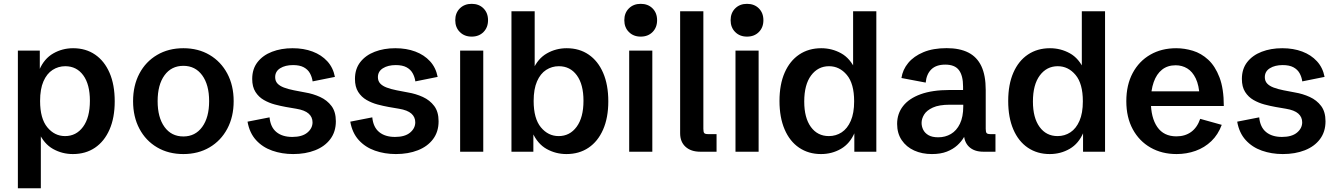

<svg xmlns="http://www.w3.org/2000/svg" viewBox="-20 -791 6971 1001"><path d="M73.2 190.4V-527.3H187.5V-419.9L185.5 -427.7Q210.4 -485.4 257.8 -512.5Q305.2 -539.6 361.3 -539.6Q427.2 -539.6 475.8 -506.3Q524.4 -473.1 551.3 -411.1Q578.1 -349.1 578.1 -262.7Q578.1 -177.2 551 -115.5Q523.9 -53.7 475.1 -20.8Q426.3 12.2 359.9 12.2Q304.2 12.2 256.6 -14.4Q209 -41 181.6 -102.1L192.9 -104.5V190.4ZM319.3 -81.5Q377.4 -81.5 413.1 -129.9Q448.7 -178.2 448.7 -265.6Q448.7 -351.1 414.1 -398.4Q379.4 -445.8 320.3 -445.8Q284.2 -445.8 254.2 -426.5Q224.1 -407.2 206.5 -366.9Q189 -326.7 189 -264.6Q189 -172.9 226.8 -127.2Q264.6 -81.5 319.3 -81.5Z M936 12.2Q858.4 12.2 799.1 -22.7Q739.7 -57.6 706.8 -119.9Q673.8 -182.1 673.8 -263.7Q673.8 -345.2 706.8 -407.5Q739.7 -469.7 799.1 -504.6Q858.4 -539.6 936 -539.6Q1013.7 -539.6 1072.8 -504.6Q1131.8 -469.7 1165 -407.5Q1198.2 -345.2 1198.2 -263.7Q1198.2 -182.1 1165 -119.9Q1131.8 -57.6 1072.5 -22.7Q1013.2 12.2 936 12.2ZM936 -79.6Q998 -79.6 1034.2 -129.2Q1070.3 -178.7 1070.3 -263.7Q1070.3 -349.1 1034.2 -398.4Q998 -447.8 936 -447.8Q873.5 -447.8 837.6 -398.4Q801.8 -349.1 801.8 -263.7Q801.8 -178.7 837.6 -129.2Q873.5 -79.6 936 -79.6Z M1508.3 12.2Q1449.7 12.2 1399.2 -5.6Q1348.6 -23.4 1314.7 -60.8Q1280.8 -98.1 1270.5 -156.7L1385.3 -179.2Q1390.1 -127.9 1421.1 -102.5Q1452.1 -77.1 1503.9 -77.1Q1555.2 -77.1 1582.3 -99.6Q1609.4 -122.1 1609.4 -153.3Q1609.4 -180.7 1589.1 -198.7Q1568.8 -216.8 1524.4 -224.1L1470.2 -233.4Q1442.9 -238.3 1412.6 -246.3Q1382.3 -254.4 1355.5 -269.8Q1328.6 -285.2 1311.8 -311.8Q1294.9 -338.4 1294.9 -379.4Q1294.9 -431.6 1322.8 -467.3Q1350.6 -502.9 1398.2 -521.2Q1445.8 -539.6 1505.4 -539.6Q1563.5 -539.6 1609.6 -522.2Q1655.8 -504.9 1686.3 -471.7Q1716.8 -438.5 1726.1 -390.1L1609.9 -366.7Q1606.4 -390.1 1595.7 -409.4Q1585 -428.7 1563.7 -440.2Q1542.5 -451.7 1507.8 -451.7Q1467.3 -451.7 1440.9 -435.3Q1414.6 -418.9 1414.6 -388.7Q1414.6 -368.7 1426.5 -355.7Q1438.5 -342.8 1460.4 -334.5Q1482.4 -326.2 1512.2 -320.3L1570.8 -309.1Q1612.3 -302.2 1648.9 -285.4Q1685.5 -268.6 1708.3 -238.3Q1731 -208 1731 -158.7Q1731 -104 1702.1 -65.7Q1673.3 -27.3 1623 -7.6Q1572.8 12.2 1508.3 12.2Z M2043.9 12.2Q1985.4 12.2 1934.8 -5.6Q1884.3 -23.4 1850.3 -60.8Q1816.4 -98.1 1806.2 -156.7L1920.9 -179.2Q1925.8 -127.9 1956.8 -102.5Q1987.8 -77.1 2039.6 -77.1Q2090.8 -77.1 2117.9 -99.6Q2145 -122.1 2145 -153.3Q2145 -180.7 2124.8 -198.7Q2104.5 -216.8 2060.1 -224.1L2005.9 -233.4Q1978.5 -238.3 1948.2 -246.3Q1918 -254.4 1891.1 -269.8Q1864.3 -285.2 1847.4 -311.8Q1830.6 -338.4 1830.6 -379.4Q1830.6 -431.6 1858.4 -467.3Q1886.2 -502.9 1933.8 -521.2Q1981.4 -539.6 2041 -539.6Q2099.1 -539.6 2145.3 -522.2Q2191.4 -504.9 2221.9 -471.7Q2252.4 -438.5 2261.7 -390.1L2145.5 -366.7Q2142.1 -390.1 2131.3 -409.4Q2120.6 -428.7 2099.4 -440.2Q2078.1 -451.7 2043.5 -451.7Q2002.9 -451.7 1976.6 -435.3Q1950.2 -418.9 1950.2 -388.7Q1950.2 -368.7 1962.2 -355.7Q1974.1 -342.8 1996.1 -334.5Q2018.1 -326.2 2047.9 -320.3L2106.4 -309.1Q2147.9 -302.2 2184.6 -285.4Q2221.2 -268.6 2243.9 -238.3Q2266.6 -208 2266.6 -158.7Q2266.6 -104 2237.8 -65.7Q2209 -27.3 2158.7 -7.6Q2108.4 12.2 2043.9 12.2Z M2378.9 0V-527.3H2499.5V0ZM2439 -600.1Q2401.4 -600.1 2377.4 -624Q2353.5 -647.9 2353.5 -685.5Q2353.5 -723.6 2377.4 -747.3Q2401.4 -771 2439 -771Q2477.1 -771 2500.7 -747.3Q2524.4 -723.6 2524.4 -685.5Q2524.4 -647.9 2500.7 -624Q2477.1 -600.1 2439 -600.1Z M2933.1 12.2Q2877.4 12.2 2829.8 -14.4Q2782.2 -41 2754.9 -102.1L2760.7 -104.5V0H2646.5V-732.4H2767.6V-419.9L2758.8 -427.7Q2783.7 -485.4 2831.1 -512.5Q2878.4 -539.6 2934.6 -539.6Q3000.5 -539.6 3049.1 -506.3Q3097.7 -473.1 3124.5 -411.1Q3151.4 -349.1 3151.4 -262.7Q3151.4 -177.2 3124.3 -115.5Q3097.2 -53.7 3048.3 -20.8Q2999.5 12.2 2933.1 12.2ZM2892.6 -81.5Q2950.7 -81.5 2986.3 -129.9Q3022 -178.2 3022 -265.6Q3022 -351.1 2987.3 -398.4Q2952.6 -445.8 2893.6 -445.8Q2857.4 -445.8 2827.4 -426.5Q2797.4 -407.2 2779.8 -366.9Q2762.2 -326.7 2762.2 -264.6Q2762.2 -172.9 2800 -127.2Q2837.9 -81.5 2892.6 -81.5Z M3260.3 0V-527.3H3380.9V0ZM3320.3 -600.1Q3282.7 -600.1 3258.8 -624Q3234.9 -647.9 3234.9 -685.5Q3234.9 -723.6 3258.8 -747.3Q3282.7 -771 3320.3 -771Q3358.4 -771 3382.1 -747.3Q3405.8 -723.6 3405.8 -685.5Q3405.8 -647.9 3382.1 -624Q3358.4 -600.1 3320.3 -600.1Z M3630.9 0Q3582.5 0 3554.2 -25.6Q3525.9 -51.3 3525.9 -96.2V-732.4H3647V-119.1Q3647 -102.5 3651.6 -97.2Q3656.2 -91.8 3671.4 -91.8H3715.8V0Z M3814.5 0V-527.3H3935.1V0ZM3874.5 -600.1Q3836.9 -600.1 3813 -624Q3789.1 -647.9 3789.1 -685.5Q3789.1 -723.6 3813 -747.3Q3836.9 -771 3874.5 -771Q3912.6 -771 3936.3 -747.3Q3960 -723.6 3960 -685.5Q3960 -647.9 3936.3 -624Q3912.6 -600.1 3874.5 -600.1Z M4260.3 12.2Q4195.3 12.2 4146.2 -21Q4097.2 -54.2 4070.6 -116.5Q4043.9 -178.7 4043.9 -264.6Q4043.9 -350.6 4070.8 -412.1Q4097.7 -473.6 4146.7 -506.6Q4195.8 -539.6 4261.7 -539.6Q4317.4 -539.6 4365.2 -513.2Q4413.1 -486.8 4440.4 -425.3L4427.7 -423.3V-732.4H4548.8V0H4434.1V-107.4L4436 -100.1Q4411.6 -42.5 4364.5 -15.1Q4317.4 12.2 4260.3 12.2ZM4301.3 -81.5Q4338.4 -81.5 4368.2 -101.1Q4397.9 -120.6 4415.5 -160.9Q4433.1 -201.2 4433.1 -262.7Q4433.1 -355 4395 -400.4Q4356.9 -445.8 4302.2 -445.8Q4244.6 -445.8 4208.7 -397.7Q4172.9 -349.6 4172.9 -261.7Q4172.9 -176.8 4207.5 -129.2Q4242.2 -81.5 4301.3 -81.5Z M4838.4 12.2Q4787.1 12.2 4746.1 -6.3Q4705.1 -24.9 4681.2 -60.3Q4657.2 -95.7 4657.2 -145Q4657.2 -198.2 4688.2 -238Q4719.2 -277.8 4780 -299.8Q4840.8 -321.8 4930.7 -321.8H5009.8L5001 -310.1V-339.8Q5001 -396.5 4979.5 -425.3Q4958 -454.1 4908.2 -454.1Q4860.8 -454.1 4835.4 -429.2Q4810.1 -404.3 4806.2 -360.4L4679.7 -384.3Q4686 -427.7 4715.1 -462.9Q4744.1 -498 4794.4 -519Q4844.7 -540 4915.5 -540Q4982.9 -540 5028.3 -517.1Q5073.7 -494.1 5096.4 -446Q5119.1 -397.9 5119.1 -321.8V-119.1Q5119.1 -102.5 5123.8 -97.2Q5128.4 -91.8 5143.6 -91.8H5169.9V0H5106.9Q5059.1 0 5032.2 -25.6Q5005.4 -51.3 5005.4 -96.2V-126L5025.9 -120.1Q5019 -99.1 5005.9 -76.2Q4992.7 -53.2 4970.7 -33.2Q4948.7 -13.2 4916.3 -0.5Q4883.8 12.2 4838.4 12.2ZM4871.6 -75.2Q4908.2 -75.2 4937.7 -92.5Q4967.3 -109.9 4984.6 -145.8Q5002 -181.6 5002 -236.3V-245.1H4932.6Q4875.5 -245.1 4843.3 -230.2Q4811 -215.3 4797.9 -193.6Q4784.7 -171.9 4784.7 -150.4Q4784.7 -131.8 4793.2 -114.5Q4801.8 -97.2 4820.8 -86.2Q4839.8 -75.2 4871.6 -75.2Z M5452.6 12.2Q5387.7 12.2 5338.6 -21Q5289.6 -54.2 5262.9 -116.5Q5236.3 -178.7 5236.3 -264.6Q5236.3 -350.6 5263.2 -412.1Q5290 -473.6 5339.1 -506.6Q5388.2 -539.6 5454.1 -539.6Q5509.8 -539.6 5557.6 -513.2Q5605.5 -486.8 5632.8 -425.3L5620.1 -423.3V-732.4H5741.2V0H5626.5V-107.4L5628.4 -100.1Q5604 -42.5 5556.9 -15.1Q5509.8 12.2 5452.6 12.2ZM5493.7 -81.5Q5530.8 -81.5 5560.5 -101.1Q5590.3 -120.6 5607.9 -160.9Q5625.5 -201.2 5625.5 -262.7Q5625.5 -355 5587.4 -400.4Q5549.3 -445.8 5494.6 -445.8Q5437 -445.8 5401.1 -397.7Q5365.2 -349.6 5365.2 -261.7Q5365.2 -176.8 5399.9 -129.2Q5434.6 -81.5 5493.7 -81.5Z M6114.3 12.2Q6037.6 12.2 5978.5 -21.5Q5919.4 -55.2 5885.7 -117.2Q5852.1 -179.2 5852.1 -263.7Q5852.1 -348.1 5885.3 -410.2Q5918.5 -472.2 5977.1 -505.9Q6035.6 -539.6 6112.3 -539.6Q6155.3 -539.6 6199 -526.4Q6242.7 -513.2 6279.1 -479.7Q6315.4 -446.3 6337.9 -387.5Q6360.4 -328.6 6360.4 -238.3H5929.7V-314.9H6252.9L6234.4 -287.1Q6231.4 -346.2 6214.1 -382.1Q6196.8 -418 6169.7 -434.3Q6142.6 -450.7 6109.4 -450.7Q6067.4 -450.7 6038.6 -428Q6009.8 -405.3 5994.9 -363Q5980 -320.8 5980 -263.2Q5980 -177.2 6013.7 -128.7Q6047.4 -80.1 6113.3 -80.1Q6158.2 -80.1 6189.9 -103Q6221.7 -126 6237.3 -171.4L6349.6 -140.1Q6330.6 -88.9 6295.4 -55.2Q6260.3 -21.5 6213.4 -4.6Q6166.5 12.2 6114.3 12.2Z M6668 12.2Q6609.4 12.2 6558.8 -5.6Q6508.3 -23.4 6474.4 -60.8Q6440.4 -98.1 6430.2 -156.7L6544.9 -179.2Q6549.8 -127.9 6580.8 -102.5Q6611.8 -77.1 6663.6 -77.1Q6714.8 -77.1 6741.9 -99.6Q6769 -122.1 6769 -153.3Q6769 -180.7 6748.8 -198.7Q6728.5 -216.8 6684.1 -224.1L6629.9 -233.4Q6602.5 -238.3 6572.3 -246.3Q6542 -254.4 6515.1 -269.8Q6488.3 -285.2 6471.4 -311.8Q6454.6 -338.4 6454.6 -379.4Q6454.6 -431.6 6482.4 -467.3Q6510.3 -502.9 6557.9 -521.2Q6605.5 -539.6 6665 -539.6Q6723.1 -539.6 6769.3 -522.2Q6815.4 -504.9 6845.9 -471.7Q6876.5 -438.5 6885.7 -390.1L6769.5 -366.7Q6766.1 -390.1 6755.4 -409.4Q6744.6 -428.7 6723.4 -440.2Q6702.1 -451.7 6667.5 -451.7Q6627 -451.7 6600.6 -435.3Q6574.2 -418.9 6574.2 -388.7Q6574.2 -368.7 6586.2 -355.7Q6598.1 -342.8 6620.1 -334.5Q6642.1 -326.2 6671.9 -320.3L6730.5 -309.1Q6772 -302.2 6808.6 -285.4Q6845.2 -268.6 6867.9 -238.3Q6890.6 -208 6890.6 -158.7Q6890.6 -104 6861.8 -65.7Q6833 -27.3 6782.7 -7.6Q6732.4 12.2 6668 12.2Z"/></svg>

Font: Schibsted Grotesk SemiBold
Style: Regular
Weight: 600
Designer: Bakken & Baeck AS, Henrik Kongsvoll
Foundry: Schibsted ASA
Version: Version 1.100;gftools[0.9.25]